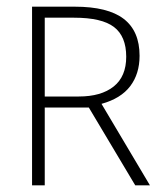

<svg xmlns="http://www.w3.org/2000/svg" viewBox="-20 -555 486 575"><path d="M114 -233V0H76V-535H204Q303 -535 350.5 -498.5Q398 -462 398 -388Q398 -334 370 -297Q342 -260 284 -244L429 0H385L246 -233ZM114 -266H216Q283 -266 320.5 -296Q358 -326 358 -385Q358 -446 321.5 -474Q285 -502 202 -502H114Z"/></svg>

Font: Azad Pori Unicode
Style: Regular
Weight: 400
Designer: Abul Kalam Azad
Foundry: Lipighor Font Foundry
Version: Version 1.026;December 22, 2019;FontCreator 12.0.0.2547 64-b